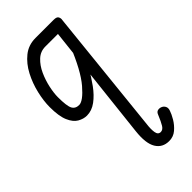

<svg xmlns="http://www.w3.org/2000/svg" viewBox="-243 -472 885 885"><g transform="rotate(-45 199.5 -30.0)"><path d="M378 221Q387 225 392 235Q397 245 392 259Q387 275 373.5 298Q360 321 339.5 338.5Q319 356 291 356Q248 356 227 321.5Q206 287 214 215L284 -416H310Q330 -416 334.5 -406Q339 -396 337 -388L273 227Q269 258 272.5 278.5Q276 299 293 299Q307 299 317 283Q327 267 341 233Q346 220 357 218Q368 216 378 221ZM12 -144Q12 -184 23 -231Q34 -278 56 -320Q78 -362 111.5 -389Q145 -416 191 -416H289L283 -356H195Q163 -356 139.5 -334Q116 -312 101 -279Q86 -246 78.5 -211Q71 -176 71 -150Q71 -92 81 -73.5Q91 -55 115 -55Q141 -55 186.5 -108Q232 -161 279 -278L267 -145Q246 -107 221 -72.5Q196 -38 167 -16.5Q138 5 106 5Q84 5 62 -7.5Q40 -20 26 -52.5Q12 -85 12 -144Z"/></g></svg>

Font: Edu NSW ACT Foundation
Style: Regular
Weight: 400
Designer: Tina and Corey Anderson
Foundry: Google for Education
Version: Version 1.003